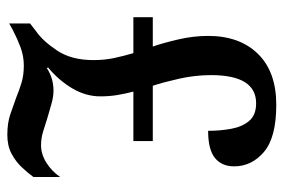

<svg xmlns="http://www.w3.org/2000/svg" viewBox="-145 -619 774 524"><g transform="rotate(90 242.0 -357.0)"><path d="M348 10Q316 10 292.5 2Q269 -6 247 -14Q225 -23 205 -29Q185 -35 159 -35Q133 -35 109 -26Q85 -17 62 -5L44 5V-52L66 -69Q92 -87 118 -126Q144 -165 144 -225Q144 -255 138.5 -281Q133 -307 125 -334H27V-387H107Q97 -416 87.5 -457Q78 -498 78 -538Q78 -624 127 -674Q176 -724 266 -724Q355 -724 394.5 -690.5Q434 -657 434 -609Q434 -575 411 -556.5Q388 -538 337 -538Q337 -571 331.5 -601Q326 -631 310 -650Q294 -669 262 -669Q185 -669 185 -546Q185 -502 195 -458Q205 -414 214 -387H365V-334H230Q236 -311 239.5 -289.5Q243 -268 243 -244Q243 -204 221 -167Q199 -130 164 -101L166 -98Q194 -116 227 -116Q245 -116 265 -110Q285 -104 303 -99Q321 -93 339.5 -87.5Q358 -82 376 -82Q401 -82 424 -96.5Q447 -111 463 -134V-61Q452 -46 436.5 -29.5Q421 -13 399.5 -1.5Q378 10 348 10Z"/></g></svg>

Font: Noto Serif Khmer Condensed SemiBold
Style: Regular
Weight: 600
Width: 3
Designer: Danh Hong and the Monotype Design Team
Foundry: Monotype Imaging Inc.
Version: Version 2.004; ttfautohint (v1.8.4.7-5d5b)